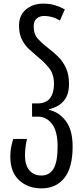

<svg xmlns="http://www.w3.org/2000/svg" viewBox="-20 -790 458 1060"><path d="M209 250Q134 250 85.5 205Q37 160 37 75Q37 46 41 25Q45 4 53 -23H129Q118 22 118 70Q118 121 142 150Q166 179 209 179Q253 179 275.5 141.5Q298 104 298 19Q298 -66 267 -106Q236 -146 189 -146H157V-219H186Q234 -219 256 -247.5Q278 -276 278 -327Q278 -380 251.5 -413.5Q225 -447 191 -474Q166 -495 141.5 -517.5Q117 -540 101 -571.5Q85 -603 85 -648Q85 -706 123.5 -738Q162 -770 219 -770Q254 -770 282.5 -761.5Q311 -753 338 -738L311 -677Q286 -691 265 -696.5Q244 -702 223 -702Q201 -702 183.5 -688.5Q166 -675 166 -642Q166 -601 190.5 -574.5Q215 -548 249 -522Q276 -502 302 -476Q328 -450 344.5 -414Q361 -378 361 -327Q361 -268 333 -234Q305 -200 251 -187V-183Q305 -172 343 -122.5Q381 -73 381 19Q381 136 335 193Q289 250 209 250Z"/></svg>

Font: Noto Sans Georgian ExtraCondensed
Style: Regular
Weight: 400
Width: 2
Designer: Monotype Design Team, Akaki Razmadze
Foundry: Google LLC
Version: Version 2.005; ttfautohint (v1.8.4.7-5d5b)